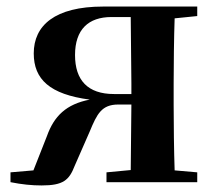

<svg xmlns="http://www.w3.org/2000/svg" viewBox="-20 -556 660 586"><path d="M305 0H582V-30L513 -36C511 -94 510 -179 510 -235V-301C510 -357 511 -443 513 -500L582 -507V-536H295C147 -536 83 -478 83 -393C83 -314 132 -268 254 -252C182 -238 145 -202 123 -140L82 -36L12 -30V0C47 7 77 10 107 10C173 10 191 -6 208 -50L254 -155C276 -208 290 -237 341 -237H381L379 -37L305 -30ZM381 -269H328C248 -269 209 -311 209 -388C209 -466 250 -504 320 -504H379L381 -301Z"/></svg>

Font: Noto Serif CJK TC
Style: Bold
Weight: 700
Designer: Ryoko NISHIZUKA 西塚涼子 (kana & ideographs); Frank Grießhammer (Latin, Greek & Cyrillic); Wenlong ZHANG 张文龙 (bopomofo); San
Foundry: Adobe
Version: Version 2.001;hotconv 1.1.0;makeotfexe 2.6.0